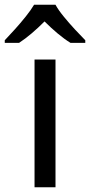

<svg xmlns="http://www.w3.org/2000/svg" viewBox="-60 -879 378 806"><path d="M173 -93H85V-629H173ZM173 -859Q185 -837 207.5 -809.5Q230 -782 254.5 -755.5Q279 -729 298 -710V-699H236Q210 -715 182 -738.5Q154 -762 127 -789Q100 -762 73 -739Q46 -716 20 -699H-40V-710Q-21 -730 2.5 -756Q26 -782 48 -809.5Q70 -837 83 -859Z"/></svg>

Font: Noto Sans Kannada UI
Style: Regular
Weight: 400
Designer: Jelle Bosma - Monotype Design Team
Foundry: Monotype Imaging Inc.
Version: Version 2.005; ttfautohint (v1.8.4.7-5d5b)